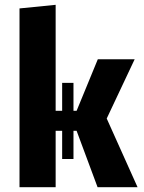

<svg xmlns="http://www.w3.org/2000/svg" viewBox="-20 -777 597 797"><path d="M423 -285 551 0H385L298 -234H285V-117H238V-234H211V0H61V-742L211 -757V-317H238V-433H285V-317H298L386 -531H539Z"/></svg>

Font: Fira Sans BGR
Style: Bold
Weight: 700
Designer: bBox Type GmbH & Carrois Corporate GbR & Edenspiekermann AG
Foundry: bBox Type GmbH & Carrois Corporate GbR & Edenspiekermann AG
Version: Version 4.301